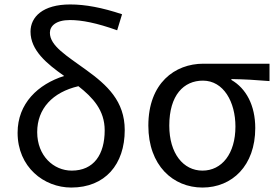

<svg xmlns="http://www.w3.org/2000/svg" viewBox="-20 -829 1243 862"><path d="M300 13C452 13 540 -91 540 -245C540 -375 461 -447 367 -515C279 -579 204 -623 204 -682C204 -712 231 -739 294 -739C347 -739 414 -726 506 -693L528 -765C438 -795 363 -809 295 -809C172 -809 117 -753 117 -687C117 -603 190 -543 268 -488C151 -451 59 -365 59 -233C59 -79 177 13 300 13ZM332 -442C397 -391 450 -334 450 -244C450 -135 401 -63 302 -63C221 -63 147 -129 147 -236C147 -341 216 -415 332 -442Z M889 13C1022 13 1126 -85 1126 -254C1126 -356 1085 -432 1019 -470V-474C1079 -473 1129 -470 1190 -465V-543H893C765 -543 646 -456 646 -265C646 -86 757 13 889 13ZM889 -63C803 -63 740 -140 740 -265C740 -402 805 -467 891 -467C984 -467 1037 -371 1037 -261C1037 -139 976 -63 889 -63Z"/></svg>

Font: Noto Sans Mono CJK HK
Style: Regular
Weight: 400
Designer: Ryoko NISHIZUKA 西塚涼子 (kana, bopomofo & ideographs); Paul D. Hunt (Latin, Greek & Cyrillic); Sandoll Communications 산돌커뮤니
Foundry: Adobe
Version: Version 2.004;hotconv 1.0.118;makeotfexe 2.5.65603